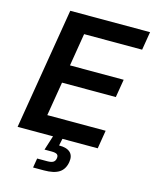

<svg xmlns="http://www.w3.org/2000/svg" viewBox="-134 -817 894 1111"><g transform="rotate(15 312.5 -262.0)"><path d="M25.9 0 146.5 -727.5H624.5L606.4 -617.7H258.8L226.6 -421.9H548.3L530.3 -313.5H208L174.3 -109.9H523.9L505.9 0ZM173.3 204.1 182.6 147.9H242.7Q266.6 147.9 278.3 140.9Q290 133.8 292.5 117.7Q295.4 101.6 286.6 94.2Q277.8 86.9 252.9 86.9H210.4L245.1 -22H298.3L294.4 0L285.6 42Q331.5 41.5 352.8 61.3Q374 81.1 367.7 119.1Q360.4 163.6 329.3 183.8Q298.3 204.1 238.3 204.1Z"/></g></svg>

Font: Inter 17pt SemiBold
Style: Italic
Weight: 600
Italic angle: -9.3988°
Version: Version 4.001;git-66647c0bb